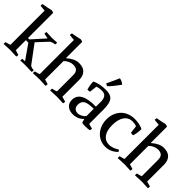

<svg xmlns="http://www.w3.org/2000/svg" viewBox="96 -1633 2526 2526"><g transform="rotate(45 1359.0 -370.0)"><path d="M187 -745V-277H213L373 -455L300 -470Q299 -474 299 -481Q299 -493 305 -505Q375 -500 407 -500Q438 -500 501 -505Q502 -500 502 -490Q502 -480 499 -470Q452 -465 424 -445L288 -299L473 -50Q493 -34 540 -30Q540 -28 540.5 -24.5Q541 -21 541 -19Q541 -7 535 5Q457 1 416 1Q368 1 325 5Q324 0 324 -9Q324 -20 327 -30L376 -33L233 -237H187V-50L254 -30Q254 -28 254.5 -24.5Q255 -21 255 -19Q255 -7 249 5Q159 0 137 0Q108 0 15 5Q14 0 14 -9Q14 -20 17 -30Q73 -43 87 -50V-686L4 -694Q3 -698 3 -705Q3 -717 9 -729Q92 -741 149 -756Q166 -755 187 -745Z M727 -745V-445H732Q816 -520 896 -520Q975 -520 1014 -478.5Q1053 -437 1053 -364V-50L1125 -30Q1128 -11 1120 5Q1030 0 1003 0Q973 0 881 5Q878 -14 883 -30Q933 -40 953 -50V-349Q953 -406 927.5 -428.5Q902 -451 856 -450Q824 -450 789.5 -434Q755 -418 732 -392V-50L799 -30Q802 -11 794 5Q704 0 682 0Q653 0 560 5Q557 -14 562 -30Q618 -43 632 -50V-686L549 -694Q546 -714 554 -729Q626 -740 689 -756Q706 -755 727 -745Z M1270 -120Q1270 -80 1291.5 -59Q1313 -38 1350 -38Q1378 -38 1409.5 -55Q1441 -72 1457 -95V-230Q1354 -230 1312 -205.5Q1270 -181 1270 -120ZM1555 -317V-49Q1570 -41 1625 -29Q1628 -10 1620 6Q1583 13 1536 13Q1503 13 1479 7L1465 -45H1461Q1401 17 1312 17Q1248 17 1209 -16.5Q1170 -50 1170 -110Q1171 -275 1457 -270L1458 -358Q1459 -474 1370 -475Q1317 -475 1276 -460L1263 -354Q1243 -347 1219 -350Q1198 -426 1199 -480Q1282 -520 1397 -520Q1483 -521 1519 -476Q1555 -431 1555 -317ZM1337 -583 1417 -757Q1470 -748 1497 -717Q1419 -609 1373 -566Q1350 -570 1337 -583Z M2026 -354 2013 -460Q1982 -474 1938 -474Q1899 -474 1869.5 -458Q1840 -442 1820 -412.5Q1800 -383 1790 -342Q1780 -301 1780 -250Q1780 -145 1821.5 -91Q1863 -37 1932 -37Q1997 -37 2070 -84Q2083 -77 2088 -58Q2014 17 1915 17Q1867 17 1823 -1.5Q1779 -20 1746 -55Q1713 -90 1693.5 -139Q1674 -188 1673 -250Q1673 -313 1693.5 -363Q1714 -413 1749 -447.5Q1784 -482 1832 -500Q1880 -518 1935 -518Q2017 -518 2090 -486Q2090 -413 2070 -350Q2066 -349 2054 -349Q2038 -349 2026 -354Z M2305 -745V-445H2310Q2394 -520 2474 -520Q2553 -520 2592 -478.5Q2631 -437 2631 -364V-50L2703 -30Q2706 -11 2698 5Q2608 0 2581 0Q2551 0 2459 5Q2456 -14 2461 -30Q2511 -40 2531 -50V-349Q2531 -406 2505.5 -428.5Q2480 -451 2434 -450Q2402 -450 2367.5 -434Q2333 -418 2310 -392V-50L2377 -30Q2380 -11 2372 5Q2282 0 2260 0Q2231 0 2138 5Q2135 -14 2140 -30Q2196 -43 2210 -50V-686L2127 -694Q2124 -714 2132 -729Q2204 -740 2267 -756Q2284 -755 2305 -745Z"/></g></svg>

Font: Alike
Style: Regular
Weight: 400
Designer: Cyreal (www.cyreal.org)
Foundry: Cyreal (www.cyreal.org)
Version: Version 1.212